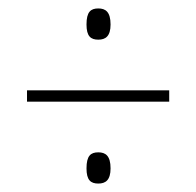

<svg xmlns="http://www.w3.org/2000/svg" viewBox="-20 -584 465 455"><path d="M213 -490C230 -490 242 -498 242 -526C242 -556 230 -564 213 -564C195 -564 185 -556 185 -526C185 -498 195 -490 213 -490ZM44 -370V-343H381V-370ZM213 -149C230 -149 242 -157 242 -185C242 -215 230 -223 213 -223C195 -223 185 -215 185 -185C185 -157 195 -149 213 -149Z"/></svg>

Font: Noto Serif Sinhala ExtraCondensed Thin
Style: Regular
Weight: 100
Width: 2
Designer: Jelle Bosma - Monotype Design Team
Foundry: Monotype Imaging Inc.
Version: Version 2.007